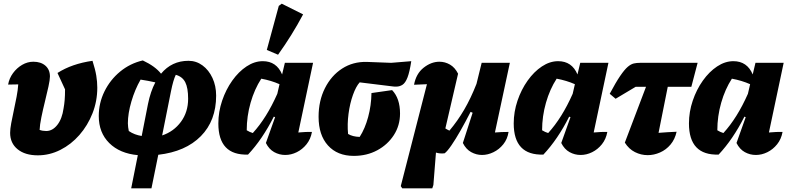

<svg xmlns="http://www.w3.org/2000/svg" viewBox="-20 -833 4292 1042"><path d="M185 10Q116 10 75.5 -23Q35 -56 35 -112Q35 -133 41 -165Q47 -197 55 -234Q63 -271 70 -307.5Q77 -344 79 -375Q57 -374 24 -374Q30 -408 50.5 -436Q71 -464 100 -481Q129 -498 161 -498Q202 -498 226.5 -476.5Q251 -455 251 -418Q251 -400 243 -363.5Q235 -327 224 -282.5Q213 -238 204.5 -196.5Q196 -155 195 -128Q211 -122 231 -122Q265 -122 291 -155Q317 -188 325 -245Q329 -267 331 -290.5Q333 -314 333 -348L292 -437Q370 -487 482 -503Q497 -456 502.5 -422.5Q508 -389 508 -357Q508 -284 482 -218Q456 -152 411 -100.5Q366 -49 307.5 -19.5Q249 10 185 10Z M692 189 728 9Q630 0 573 -56.5Q516 -113 516 -203Q516 -274 547 -337Q578 -400 632 -444.5Q686 -489 755 -505Q823 -473 854 -433Q912 -503 1003 -503Q1045 -503 1079 -478Q1113 -453 1133 -410Q1153 -367 1153 -314Q1153 -178 1070 -94Q987 -10 839 7L802 189ZM908 -338 860 -98Q923 -119 962 -172Q1001 -225 1001 -297Q1001 -356 985.5 -386.5Q970 -417 934 -427Q920 -398 908 -338ZM679 -122Q695 -111 712.5 -104.5Q730 -98 749 -95L783 -268Q797 -337 823 -386Q783 -395 743 -401Q712 -347 693 -282Q674 -217 674 -164Q674 -153 675.5 -142.5Q677 -132 679 -122Z M1326 6Q1165 11 1165 -163Q1165 -226 1185.5 -286.5Q1206 -347 1240.5 -395.5Q1275 -444 1318 -472.5Q1361 -501 1406 -501Q1481 -501 1511 -429L1526 -492H1679L1599 -114Q1643 -118 1673 -117Q1666 -78 1643.5 -50Q1621 -22 1590.5 -7Q1560 8 1528 8Q1496 8 1468 -7.5Q1440 -23 1423 -57L1473 -197L1466 -200Q1404 -77 1326 6ZM1319 -126Q1335 -116 1352 -111Q1427 -193 1485 -324L1497 -376Q1452 -396 1398 -406Q1361 -349 1340 -275.5Q1319 -202 1319 -126ZM1489 -536 1428 -562 1493 -801 1509 -813 1625 -755Q1565 -642 1489 -536Z M1900 13Q1811 13 1760 -43.5Q1709 -100 1709 -199Q1709 -286 1743.5 -354.5Q1778 -423 1837 -461Q1896 -499 1971 -497L2103 -492L2212 -501Q2203 -442 2191.5 -412.5Q2180 -383 2164.5 -373Q2149 -363 2131 -363Q2126 -363 2121 -363Q2116 -363 2111 -364L1932 -386Q1912 -364 1895.5 -318Q1879 -272 1871.5 -215.5Q1864 -159 1869 -106Q1894 -91 1932 -90Q1961 -135 1978 -198Q1995 -261 1996 -328L2108 -344Q2151 -299 2151 -217Q2151 -152 2117.5 -100Q2084 -48 2027.5 -17.5Q1971 13 1900 13Z M2326 189H2163L2155 177L2297 -376Q2278 -375 2261 -374.5Q2244 -374 2227 -373Q2238 -433 2279 -465.5Q2320 -498 2365 -498Q2395 -498 2422 -482.5Q2449 -467 2466 -433L2397 -136Q2408 -129 2419 -124Q2463 -176 2499 -237.5Q2535 -299 2566 -378L2594 -492H2747L2666 -114Q2701 -117 2740 -117Q2734 -78 2711.5 -50Q2689 -22 2658 -7Q2627 8 2596 8Q2565 8 2537 -7.5Q2509 -23 2492 -57L2545 -221L2534 -226Q2507 -173 2480 -125.5Q2453 -78 2430 -44.5Q2407 -11 2393 -1Q2367 2 2346 -5L2332 171Z M2929 6Q2768 11 2768 -163Q2768 -226 2788.5 -286.5Q2809 -347 2843.5 -395.5Q2878 -444 2921 -472.5Q2964 -501 3009 -501Q3084 -501 3114 -429L3129 -492H3282L3202 -114Q3246 -118 3276 -117Q3269 -78 3246.5 -50Q3224 -22 3193.5 -7Q3163 8 3131 8Q3099 8 3071 -7.5Q3043 -23 3026 -57L3076 -197L3069 -200Q3007 -77 2929 6ZM2922 -126Q2938 -116 2955 -111Q3030 -193 3088 -324L3100 -376Q3055 -396 3001 -406Q2964 -349 2943 -275.5Q2922 -202 2922 -126Z M3321 -297 3289 -324Q3322 -386 3345.5 -420.5Q3369 -455 3386.5 -470Q3404 -485 3419.5 -488.5Q3435 -492 3453 -492H3766L3732 -362H3604L3554 -112Q3578 -114 3602.5 -115.5Q3627 -117 3652 -118Q3643 -77 3619 -48.5Q3595 -20 3562 -5.5Q3529 9 3495 9Q3459 9 3426 -7.5Q3393 -24 3371 -59L3486 -362H3430Z M3880 6Q3719 11 3719 -163Q3719 -226 3739.5 -286.5Q3760 -347 3794.5 -395.5Q3829 -444 3872 -472.5Q3915 -501 3960 -501Q4035 -501 4065 -429L4080 -492H4233L4153 -114Q4197 -118 4227 -117Q4220 -78 4197.5 -50Q4175 -22 4144.5 -7Q4114 8 4082 8Q4050 8 4022 -7.5Q3994 -23 3977 -57L4027 -197L4020 -200Q3958 -77 3880 6ZM3873 -126Q3889 -116 3906 -111Q3981 -193 4039 -324L4051 -376Q4006 -396 3952 -406Q3915 -349 3894 -275.5Q3873 -202 3873 -126Z"/></svg>

Font: Piazzolla ExtraBold
Style: Italic
Weight: 800
Italic angle: -11.3°
Designer: Juan Pablo del Peral
Foundry: Huerta Tipografica
Version: Version 1.330